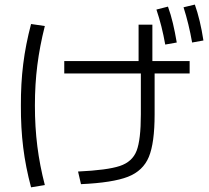

<svg xmlns="http://www.w3.org/2000/svg" viewBox="-20 -802 904 830"><path d="M588.9 -307.6V-484.4H257.8V-538.1H579.1V-695.3H638.7V-538.1H799.8V-484.4H648.4V-307.6Q648.4 -184.1 623.5 -123.8Q598.6 -63.5 533 -37.8Q467.3 -12.2 330.1 -5.9L317.4 -60.5Q443.8 -66.4 498 -84.5Q552.2 -102.5 570.6 -150.4Q588.9 -198.2 588.9 -307.6ZM70.3 -345.7Q69.8 -439.9 80.3 -524.7Q90.8 -609.4 114.3 -698.2L173.8 -689.5Q151.9 -603 141.4 -520.3Q130.9 -437.5 130.9 -345.7Q130.9 -252.9 141.4 -169.7Q151.9 -86.4 173.8 -2L114.3 7.8Q90.8 -79.6 80.3 -164.6Q69.8 -249.5 70.3 -345.7ZM656.2 -760.7 706.1 -773.4Q718.8 -738.3 727.5 -701.2Q736.3 -664.1 744.1 -618.2L694.3 -609.4Q680.2 -689.5 656.2 -760.7ZM773.4 -770.5 822.3 -782.2Q845.7 -716.3 859.4 -627L810.5 -618.2Q796.4 -698.7 773.4 -770.5Z"/></svg>

Font: Pretendard GOV Light
Style: Regular
Weight: 300
Designer: Base glyphs from Inter by Rasmus Andersson; Hangeul glyphs from Noto Sans CJK(Source Han Sans) by Jang Soo-young and Kan
Foundry: Kil Hyung-jin
Version: Version 1.309